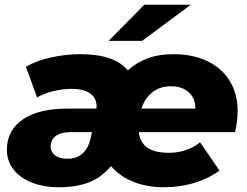

<svg xmlns="http://www.w3.org/2000/svg" viewBox="-20 -779 1038 808"><path d="M969 -223H564Q570 -178 601 -157Q632 -136 689 -136Q767 -136 822 -180L904 -61Q805 9 668 9Q601 9 543.5 -13Q486 -35 447 -80Q406 -31 353 -11Q300 9 229 9Q162 9 112 -11.5Q62 -32 35.5 -67.5Q9 -103 9 -148Q9 -230 75.5 -276Q142 -322 264 -322H386Q390 -362 362.5 -383.5Q335 -405 281 -405Q244 -405 204.5 -395.5Q165 -386 136 -369L89 -498Q133 -524 195.5 -537.5Q258 -551 316 -551Q389 -551 438.5 -534.5Q488 -518 518 -483Q556 -517 602.5 -534Q649 -551 709 -551Q792 -551 853 -521.5Q914 -492 947 -438Q980 -384 980 -313Q980 -267 969 -223ZM575 -322H802Q802 -366 774 -391Q746 -416 700 -416Q653 -416 621 -390.5Q589 -365 575 -322ZM362 -200 367 -223H277Q237 -223 215 -207Q193 -191 193 -162Q193 -140 211.5 -125.5Q230 -111 263 -111Q343 -111 362 -200ZM587 -759H783L578 -607H437Z"/></svg>

Font: Idrija
Style: Italic
Weight: 800
Italic angle: -11.3°
Designer: Julieta Ulanovsky
Foundry: Julieta Ulanovsky
Version: Version 7.200